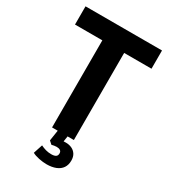

<svg xmlns="http://www.w3.org/2000/svg" viewBox="-217 -809 982 1113"><g transform="rotate(30 274.0 -252.0)"><path d="M201 0V-583H18V-705H530V-583H347V0ZM280 201Q256 201 228.5 195.5Q201 190 183 180L203 119Q219 127 236.5 132Q254 137 274 137Q294 137 304 130.5Q314 124 314 109Q314 96 305 90Q296 84 281 84Q274 84 264.5 85.5Q255 87 248 89L228 71L242 -20H308L296 59L266 45Q274 40 286.5 38Q299 36 315 36Q337 36 355 44.5Q373 53 383.5 69.5Q394 86 394 111Q394 140 380.5 160Q367 180 341 190.5Q315 201 280 201Z"/></g></svg>

Font: Nunito Sans 10pt Condensed ExtraBold
Style: Regular
Weight: 800
Width: 3
Designer: Vernon Adams
Foundry: Vernon Adams
Version: Version 3.101;gftools[0.9.27]